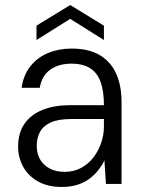

<svg xmlns="http://www.w3.org/2000/svg" viewBox="-20 -731 574 763"><path d="M226 12Q169 12 130 -10.5Q91 -33 71.5 -69.5Q52 -106 52 -148Q52 -203 77.5 -239.5Q103 -276 149.5 -294.5Q196 -313 257 -313H393Q393 -367 380.5 -403.5Q368 -440 339.5 -459Q311 -478 264 -478Q213 -478 179.5 -454Q146 -430 138 -382H66Q73 -433 101 -468Q129 -503 171.5 -520.5Q214 -538 264 -538Q334 -538 378 -511Q422 -484 442.5 -436.5Q463 -389 463 -327V0H401L395 -94Q386 -75 371.5 -56Q357 -37 336.5 -21.5Q316 -6 288.5 3Q261 12 226 12ZM237 -48Q273 -48 302 -63.5Q331 -79 351 -105Q371 -131 382 -163Q393 -195 393 -229V-258H263Q212 -258 182 -244.5Q152 -231 139 -207Q126 -183 126 -151Q126 -121 139 -98Q152 -75 177 -61.5Q202 -48 237 -48ZM125 -572V-629L259 -711L393 -629V-572L259 -656Z"/></svg>

Font: DM Sans 9pt Light
Style: Regular
Weight: 300
Version: Version 4.004;gftools[0.9.30]